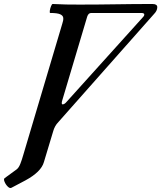

<svg xmlns="http://www.w3.org/2000/svg" viewBox="-78 -688 808 962"><path d="M-21 253Q-29 257 -39.5 246.5Q-50 236 -55.5 222Q-61 208 -54 204L5 161Q16 153 24 132.5Q32 112 39 87L234 -569Q240 -586 239 -598Q238 -610 223.5 -616.5Q209 -623 174 -623Q170 -623 171.5 -634Q173 -645 177.5 -656.5Q182 -668 186 -668Q220 -666 253.5 -665.5Q287 -665 320 -665Q412 -665 503.5 -666.5Q595 -668 686 -668Q710 -668 710 -652Q710 -634 693 -617L215 -77Q205 -67 198.5 -55Q192 -43 189 -32L142 124Q135 149 111.5 172Q88 195 49 216ZM236 -165Q240 -165 245 -168Q250 -171 255 -177L640 -604Q645 -609 645 -615Q645 -623 630 -623H379Q365 -623 359 -605L233 -182Q231 -175 231.5 -170Q232 -165 236 -165Z"/></svg>

Font: Junicode VF
Style: Italic
Weight: 400
Italic angle: -11°
Designer: Peter S. Baker
Version: Version 2.209